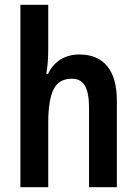

<svg xmlns="http://www.w3.org/2000/svg" viewBox="-20 -780 570 800"><path d="M181 -576Q181 -518 173 -472H180Q199 -512 233 -532.5Q267 -553 311 -553Q387 -553 427 -504Q467 -455 467 -360V0H351V-331Q351 -393 334 -422.5Q317 -452 280 -452Q224 -452 202.5 -406.5Q181 -361 181 -268V0H65V-760H181Z"/></svg>

Font: Noto Sans Georgian Condensed SemiBold
Style: Regular
Weight: 600
Width: 3
Designer: Monotype Design Team, Akaki Razmadze
Foundry: Google LLC
Version: Version 2.005; ttfautohint (v1.8.4.7-5d5b)